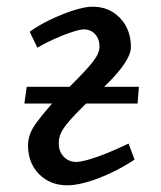

<svg xmlns="http://www.w3.org/2000/svg" viewBox="-20 -541 483 575"><path d="M392 -231H238Q205 -199 187 -178Q169 -157 162.5 -142.5Q156 -128 156 -112Q156 -87 171 -71.5Q186 -56 209 -56Q221 -56 247 -63.5Q273 -71 304.5 -84Q336 -97 365 -111L383 -63Q350 -41 313 -23.5Q276 -6 241.5 4Q207 14 182 14Q130 14 97 -19.5Q64 -53 64 -105Q64 -123 70 -139.5Q76 -156 92 -177.5Q108 -199 136 -231H53L60 -281H188Q239 -331 258.5 -356.5Q278 -382 278 -401Q278 -424 265 -438.5Q252 -453 231 -453Q220 -453 195.5 -445Q171 -437 143 -424.5Q115 -412 92 -398L69 -446Q95 -465 130.5 -482Q166 -499 200.5 -510Q235 -521 257 -521Q307 -521 339.5 -487Q372 -453 372 -400Q372 -358 292 -281H396Z"/></svg>

Font: Literata 12pt
Style: Italic
Weight: 400
Italic angle: -2°
Designer: Latin by Veronika Burian and Jose Scaglione. Greek by Irene Vlachou. Cyrillic by Vera Evstafieva
Foundry: TypeTogether
Version: Version 3.002